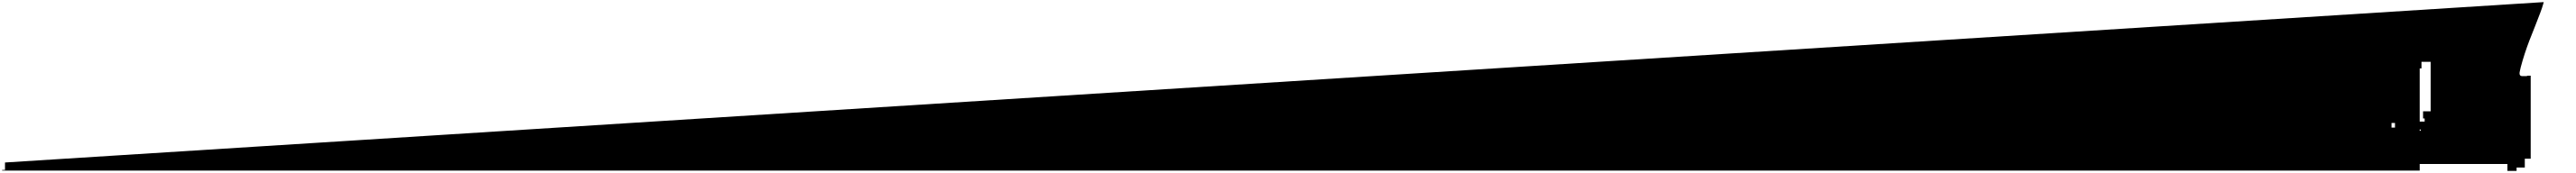

<svg xmlns="http://www.w3.org/2000/svg" viewBox="-23885 -667 24465 1646"><path d="M275.5 -647 271.6 -632C264.6 -605.1 254.4 -577 243.3 -547C212.8 -469.8 171 -357 140.4 -284C109 -202.1 79.5 -112.5 56.8 -26C54.7 -15.3 52.8 -7 51.3 -1C43.8 27.5 40.5 55 68.1 57H92.1H102.7H112.1V55.7H120.1V53H151.8V843H95.8V927H17.8V959H-69.2V893H-1159.2V811H-1075.2V729H-1051.2V662H-971.2V614H-980.2V692H-974.2V667H-1067.2V672H-1093.2V728H-1111.2V622H-1108.2V582H-1137.2V503H-1170.2V547H-1129.2V577H-892.5V565H-959.5V490H-855.5V460H-870.5V392H-798.5V-79H-885.5V-16H-973.5V-87H-948.5V-37H-902.5V956H-23864.5V950H-23837.5V879Z"/></svg>

Font: Just Breathe
Style: Obl5
Weight: 400
Foundry: Cannot Into Space Fonts
Version: Version 0.72